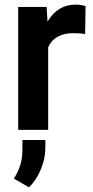

<svg xmlns="http://www.w3.org/2000/svg" viewBox="-20 -558 400 825"><path d="M187 -420.4V0H58.1V-528.3H180.2ZM347.7 -531.7 345.7 -411.6Q335 -413.6 321.5 -414.6Q308.1 -415.5 296.4 -415.5Q266.6 -415.5 244.1 -407.5Q221.7 -399.4 206.8 -384.3Q191.9 -369.1 184.1 -347.4Q176.3 -325.7 175.3 -298.3L147.5 -301.8Q147.5 -352.1 157.7 -395Q168 -438 187.5 -470.2Q207 -502.4 236.6 -520.3Q266.1 -538.1 304.7 -538.1Q315.4 -538.1 327.9 -536.4Q340.3 -534.7 347.7 -531.7ZM174.8 43.5V79.6Q174.8 123.5 155.3 170.2Q135.7 216.8 104.5 247.1L39.6 209.5Q56.6 182.6 66.4 153.6Q76.2 124.5 76.2 85V43.5Z"/></svg>

Font: Roboto SemiBold
Style: Regular
Weight: 600
Designer: Christian Robertson
Foundry: Google
Version: Version 3.009; 2024